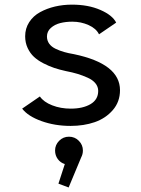

<svg xmlns="http://www.w3.org/2000/svg" viewBox="-20 -532 610 828"><path d="M284.5 11Q216.5 11 158.8 -9.8Q101 -30.5 75.5 -63.5L152 -116Q168.5 -92 205 -77.8Q241.5 -63.5 285 -63.5Q337.5 -63.5 370.5 -83Q403.5 -102.5 403.5 -140Q403.5 -158 391.5 -172.8Q379.5 -187.5 357.5 -197.2Q335.5 -207 314 -213.5Q292.5 -220 264 -225.5Q236.5 -231.5 214 -239Q191.5 -246.5 167.2 -259Q143 -271.5 126.5 -286.8Q110 -302 99.2 -325Q88.5 -348 88.5 -375.5Q88.5 -409.5 106 -436.5Q123.5 -463.5 152.8 -479.5Q182 -495.5 217 -503.8Q252 -512 290.5 -512Q360.5 -512 412.8 -489.2Q465 -466.5 481 -434.5L407 -384Q395 -409 362.2 -423.8Q329.5 -438.5 292 -438.5Q263.5 -438.5 239.8 -432.5Q216 -426.5 199.2 -411.5Q182.5 -396.5 182.5 -374.5Q182.5 -357 192.2 -343.5Q202 -330 220 -321.5Q238 -313 256.2 -307.8Q274.5 -302.5 298.5 -298.5Q497.5 -257 497.5 -143Q497.5 -93 466.5 -57.2Q435.5 -21.5 388.5 -5.2Q341.5 11 284.5 11ZM337.5 117Q337.5 133 330 147L276 276.5L232 260L259.5 175.5Q241 170 229.2 154Q217.5 138 217.5 117Q217.5 93 235 75.2Q252.5 57.5 277.5 57.5Q302.5 57.5 320 75.2Q337.5 93 337.5 117Z"/></svg>

Font: League Mono Narrow
Style: Regular
Weight: 400
Width: 3
Designer: Tyler Finck
Foundry: The League of Moveable Type / Tyler Finck
Version: Version 2.210